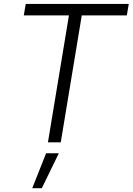

<svg xmlns="http://www.w3.org/2000/svg" viewBox="-20 -748 697 1009"><path d="M105 -667 115.2 -727.5H656.7L646.5 -667H409.7L299.3 0H231.9L342.3 -667ZM149.4 241.2 222.2 57.6H289.1L199.7 241.2Z"/></svg>

Font: Inter 24pt Light
Style: Italic
Weight: 300
Italic angle: -9.3988°
Designer: Rasmus Andersson
Foundry: rsms
Version: Version 4.001;git-66647c0bb